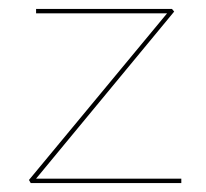

<svg xmlns="http://www.w3.org/2000/svg" viewBox="-20 -411 462 431"><path d="M387 -10V0H49L45 -7L355 -381H61V-391H366L371 -385L61 -10Z"/></svg>

Font: Ysabeau Infant Hairline
Style: Regular
Weight: 100
Designer: Christian Thalmann (Catharsis Fonts)
Version: Version 0.003